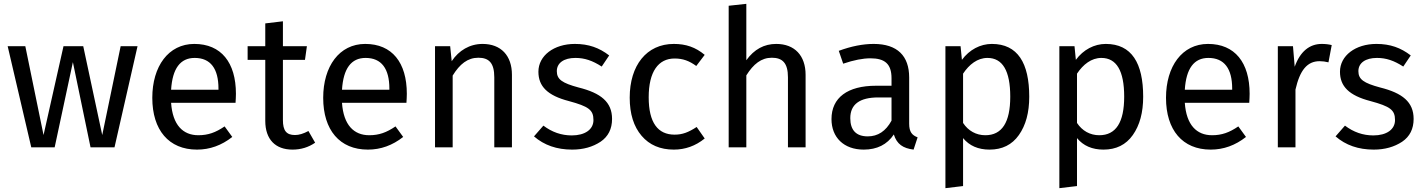

<svg xmlns="http://www.w3.org/2000/svg" viewBox="-20 -768 7425 1001"><path d="M609 -527 513 -64 414 -527H311L207 -64L112 -527H20L143 0H265L360 -444L452 0H577L697 -527Z M1210 -279C1210 -442 1133 -539 993 -539C858 -539 774 -422 774 -258C774 -90 860 12 1007 12C1074 12 1135 -10 1191 -54L1151 -109C1104 -77 1065 -63 1014 -63C934 -63 880 -116 872 -232H1208C1209 -248 1210 -264 1210 -279ZM1119 -300H872C879 -411 920 -466 995 -466C1078 -466 1119 -410 1119 -306Z M1588 -85C1562 -71 1539 -64 1518 -64C1473 -64 1455 -87 1455 -142V-456H1570L1580 -527H1455V-657L1363 -646V-527H1271V-456H1363V-138C1363 -41 1416 12 1505 12C1549 12 1588 0 1623 -24Z M2101 -279C2101 -442 2024 -539 1884 -539C1749 -539 1665 -422 1665 -258C1665 -90 1751 12 1898 12C1965 12 2026 -10 2082 -54L2042 -109C1995 -77 1956 -63 1905 -63C1825 -63 1771 -116 1763 -232H2099C2100 -248 2101 -264 2101 -279ZM2010 -300H1763C1770 -411 1811 -466 1886 -466C1969 -466 2010 -410 2010 -306Z M2496 -539C2429 -539 2372 -505 2335 -449L2327 -527H2248V0H2340V-374C2377 -434 2418 -467 2474 -467C2529 -467 2557 -440 2557 -365V0H2649V-378C2649 -478 2592 -539 2496 -539Z M2977 -539C2868 -539 2787 -478 2787 -394C2787 -318 2834 -270 2946 -241C3049 -213 3074 -195 3074 -142C3074 -93 3030 -62 2961 -62C2907 -62 2858 -79 2813 -113L2764 -57C2817 -11 2883 12 2963 12C3021 12 3070 -2 3111 -29C3151 -56 3171 -96 3171 -148C3171 -236 3113 -283 2996 -312C2911 -335 2883 -354 2883 -397C2883 -440 2920 -466 2980 -466C3028 -466 3069 -452 3117 -421L3156 -479C3104 -519 3049 -539 2977 -539Z M3493 -539C3351 -539 3263 -427 3263 -259C3263 -174 3284 -108 3325 -60C3366 -12 3422 12 3493 12C3552 12 3606 -7 3654 -46L3612 -106C3569 -78 3538 -66 3497 -66C3410 -66 3362 -128 3362 -261C3362 -394 3412 -463 3497 -463C3540 -463 3573 -451 3610 -424L3654 -482C3606 -522 3556 -539 3493 -539Z M4027 -539C3964 -539 3912 -511 3871 -454V-748L3779 -738V0H3871V-375C3908 -434 3949 -467 4004 -467C4059 -467 4088 -440 4088 -365V0H4180V-378C4180 -478 4123 -539 4027 -539Z M4720 -364C4720 -476 4659 -539 4535 -539C4479 -539 4418 -527 4353 -503L4376 -436C4432 -455 4479 -464 4518 -464C4593 -464 4628 -435 4628 -360V-321H4547C4399 -321 4315 -259 4315 -147C4315 -52 4379 12 4483 12C4552 12 4605 -14 4640 -67C4656 -16 4688 5 4743 12L4764 -52C4735 -63 4720 -80 4720 -123ZM4504 -57C4444 -57 4413 -89 4413 -152C4413 -224 4462 -260 4559 -260H4628V-139C4598 -84 4557 -57 4504 -57Z M5151 -539C5091 -539 5034 -509 4995 -456L4988 -527H4909V213L5001 202V-48C5034 -8 5080 12 5139 12C5205 12 5256 -13 5292 -64C5328 -115 5346 -181 5346 -264C5346 -439 5286 -539 5151 -539ZM5117 -63C5069 -63 5028 -86 5001 -127V-384C5033 -432 5076 -466 5128 -466C5207 -466 5247 -399 5247 -264C5247 -130 5204 -63 5117 -63Z M5745 -539C5685 -539 5628 -509 5589 -456L5582 -527H5503V213L5595 202V-48C5628 -8 5674 12 5733 12C5799 12 5850 -13 5886 -64C5922 -115 5940 -181 5940 -264C5940 -439 5880 -539 5745 -539ZM5711 -63C5663 -63 5622 -86 5595 -127V-384C5627 -432 5670 -466 5722 -466C5801 -466 5841 -399 5841 -264C5841 -130 5798 -63 5711 -63Z M6495 -279C6495 -442 6418 -539 6278 -539C6143 -539 6059 -422 6059 -258C6059 -90 6145 12 6292 12C6359 12 6420 -10 6476 -54L6436 -109C6389 -77 6350 -63 6299 -63C6219 -63 6165 -116 6157 -232H6493C6494 -248 6495 -264 6495 -279ZM6404 -300H6157C6164 -411 6205 -466 6280 -466C6363 -466 6404 -410 6404 -306Z M6871 -539C6807 -539 6758 -499 6730 -420L6721 -527H6642V0H6734V-301C6757 -402 6795 -449 6860 -449C6875 -449 6890 -447 6906 -443L6923 -533C6907 -537 6890 -539 6871 -539Z M7156 -539C7047 -539 6966 -478 6966 -394C6966 -318 7013 -270 7125 -241C7228 -213 7253 -195 7253 -142C7253 -93 7209 -62 7140 -62C7086 -62 7037 -79 6992 -113L6943 -57C6996 -11 7062 12 7142 12C7200 12 7249 -2 7290 -29C7330 -56 7350 -96 7350 -148C7350 -236 7292 -283 7175 -312C7090 -335 7062 -354 7062 -397C7062 -440 7099 -466 7159 -466C7207 -466 7248 -452 7296 -421L7335 -479C7283 -519 7228 -539 7156 -539Z"/></svg>

Font: Fira Sans
Style: Regular
Weight: 400
Designer: Carrois Corporate & Edenspiekermann AG
Foundry: Carrois Corporate GbR & Edenspiekermann AG
Version: Version 4.203